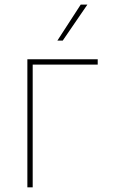

<svg xmlns="http://www.w3.org/2000/svg" viewBox="-20 -798 495 818"><path d="M396.3 -545.5V-522.7H119.3V0H96.6V-545.5ZM224.4 -625 323.9 -778.4H352.3L247.2 -625Z"/></svg>

Font: Inter UI Thin
Style: Regular
Weight: 100
Designer: Rasmus Andersson
Foundry: rsms
Version: 3.2;8d6f07862